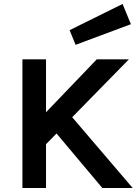

<svg xmlns="http://www.w3.org/2000/svg" viewBox="-20 -948 689 968"><path d="M331 -796 598 -928 640 -826 361 -722ZM93 0V-649H212V-382L468 -649H630L344 -357L649 0H496L265 -275L212 -221V0Z"/></svg>

Font: Karmilla
Style: Bold
Weight: 700
Designer: Jonathan Pinhorn
Version: Version 1.000